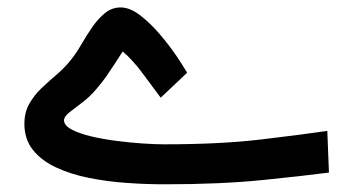

<svg xmlns="http://www.w3.org/2000/svg" viewBox="-20 -491 938 511"><path d="M416 -106.9Q564.9 -106.9 671.1 -119.4Q777.3 -131.8 851.1 -142.6L855.5 -31.7Q788.1 -22.9 677.7 -11.7Q567.4 -0.5 417 -0.5Q368.7 -0.5 316.7 -4.2Q264.6 -7.8 216.3 -17.6Q168 -27.3 129.2 -45.4Q90.3 -63.5 67.6 -92Q44.9 -120.6 44.9 -161.6Q44.9 -191.9 58.1 -215.1Q71.3 -238.3 91.3 -257.1Q111.3 -275.9 132.3 -293.9Q153.3 -312 168.9 -332Q183.1 -349.6 196.8 -373.3Q210.4 -397 225.8 -419.2Q241.2 -441.4 259.5 -456.3Q277.8 -471.2 301.3 -471.2Q325.7 -471.2 352.8 -450.4Q379.9 -429.7 405.3 -399.9Q430.7 -370.1 450 -341.6Q469.2 -313 478 -297.4L407.7 -231Q385.3 -260.7 359.6 -295.7Q334 -330.6 306.6 -354Q293.5 -334 283.7 -318.8Q273.9 -303.7 263.7 -288.8Q253.4 -273.9 236.8 -254.4Q219.2 -233.4 199 -218.3Q178.7 -203.1 164.6 -191.9Q150.4 -180.7 150.4 -170.9Q150.4 -157.2 170.4 -146.5Q190.4 -135.7 222.2 -128.2Q253.9 -120.6 290.3 -116Q326.7 -111.3 360.1 -109.1Q393.6 -106.9 416 -106.9Z"/></svg>

Font: Vazirmatn UI Medium
Style: Regular
Weight: 500
Designer: Saber Rastikerdar
Foundry: Saber Rastikerdar
Version: Version 33.003